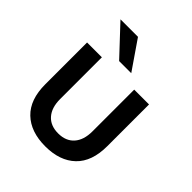

<svg xmlns="http://www.w3.org/2000/svg" viewBox="-207 -869 1008 1008"><g transform="rotate(45 297.5 -364.5)"><path d="M65 -220V-530H175V-220Q175 -156 206.5 -120.5Q238 -85 295 -85Q352 -85 383.5 -120.5Q415 -156 415 -220V-530H525V-220Q525 -106 464 -47.5Q403 11 295 11Q187 11 126 -47.5Q65 -106 65 -220ZM103 -740H233L343 -580H253Z"/></g></svg>

Font: .
Style: 
Weight: 500
Designer: A.Korolkova, Vitaly Kuzmin
Foundry: ParaType Ltd
Version: Version 1.000; Glyphs 3.2, build 3192.0